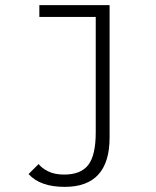

<svg xmlns="http://www.w3.org/2000/svg" viewBox="-20 -720 610 749"><path d="M407.5 -700V-183.5Q407.5 9 232.5 9Q136.5 9 91.5 -41L130.5 -80Q142.5 -64.5 167.5 -51.8Q192.5 -39 230.5 -39Q295.5 -39 324.5 -76.8Q353.5 -114.5 353.5 -204V-654H133.5V-700Z"/></svg>

Font: League Mono Narrow UltraLight
Style: Regular
Weight: 200
Width: 3
Designer: Tyler Finck
Foundry: The League of Moveable Type / Tyler Finck
Version: Version 2.210